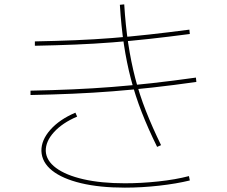

<svg xmlns="http://www.w3.org/2000/svg" viewBox="-20 -831 1040 881"><path d="M701 -157Q660 -240 630.5 -315.5Q601 -391 581 -467.5Q561 -544 548.5 -627.5Q536 -711 530 -809L550 -811Q556 -714 568.5 -631Q581 -548 600.5 -472.5Q620 -397 649.5 -322Q679 -247 719 -165ZM553 30Q437 30 351.5 9.5Q266 -11 219 -48.5Q172 -86 170 -138Q169 -188 211 -235.5Q253 -283 326 -314L334 -296Q266 -267 227.5 -224.5Q189 -182 190 -138Q192 -94 237 -60.5Q282 -27 363 -8.5Q444 10 553 10Q628 10 707 1.5Q786 -7 847 -23L851 -3Q790 12 710 21Q630 30 553 30ZM140 -641Q239 -643 325.5 -646.5Q412 -650 494.5 -656.5Q577 -663 663.5 -672.5Q750 -682 849 -695L851 -675Q752 -662 665.5 -652.5Q579 -643 495.5 -636.5Q412 -630 325.5 -626.5Q239 -623 140 -621ZM120 -415Q222 -417 313.5 -421Q405 -425 494.5 -432Q584 -439 678 -449.5Q772 -460 879 -475L881 -455Q775 -440 680.5 -429.5Q586 -419 496.5 -412Q407 -405 314.5 -401Q222 -397 120 -395Z"/></svg>

Font: M PLUS 2 Thin
Style: Regular
Weight: 100
Designer: Coji Morishita
Foundry: UNDERFOREST DESIGN
Version: Version 1.001